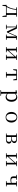

<svg xmlns="http://www.w3.org/2000/svg" viewBox="4084 -4656 831 9040"><g transform="rotate(90 4500.0 -135.5)"><path d="M323 -489 409 -478C393 -305 340 -146 261 -31H209L213 165H251L277 0H708L734 165H772L776 -31H682L680 -229V-288L682 -480L768 -489V-516H323ZM596 -31H307C334 -73 356 -120 374 -169C411 -266 434 -374 444 -484H596L598 -288V-229Z M1233 0H1353V-28L1268 -37V-223L1259 -485L1461 -44H1504L1697 -486L1693 -222L1691 -37L1607 -28V0H1854V-28L1773 -36L1771 -229V-288L1773 -480L1855 -489V-516H1680L1506 -123L1325 -516H1145V-489L1233 -478V-37L1143 -28V0Z M2560 -489 2644 -479V-447L2484 -266L2354 -119V-479L2440 -489V-516H2192V-489L2273 -480L2275 -288V-229L2273 -36L2192 -28V0H2440V-28L2354 -37V-73L2509 -249L2644 -402V-37L2560 -28V0H2805V-28L2724 -36L2722 -229V-288L2724 -480L2805 -489V-516H2560Z M3456 0H3635V-28L3543 -37L3541 -229V-288L3543 -484H3691L3724 -341H3760L3753 -516H3247L3240 -341H3276L3309 -484H3457L3459 -288V-229L3457 -37L3365 -28V0Z M4548 15C4677 15 4770 -92 4770 -263C4770 -427 4683 -531 4561 -531C4500 -531 4439 -506 4389 -446L4384 -520L4371 -528L4217 -488V-462L4306 -458C4308 -408 4309 -355 4309 -287V27L4307 224L4222 232V260H4489V232L4392 224L4390 27V-58C4438 -3 4494 15 4548 15ZM4392 -420C4442 -470 4485 -485 4529 -485C4620 -485 4682 -413 4682 -261C4682 -95 4611 -33 4524 -33C4475 -33 4435 -46 4392 -88Z M5499 15C5632 15 5749 -77 5749 -258C5749 -438 5628 -531 5499 -531C5371 -531 5250 -437 5250 -258C5250 -78 5367 15 5499 15ZM5499 -16C5400 -16 5339 -101 5339 -257C5339 -413 5400 -499 5499 -499C5598 -499 5659 -413 5659 -257C5659 -101 5598 -16 5499 -16Z M6345 0H6540C6688 0 6741 -67 6741 -137C6741 -210 6697 -259 6587 -272C6687 -289 6716 -338 6716 -392C6716 -467 6664 -516 6540 -516H6265V-489L6346 -480L6348 -288V-229L6346 -36L6265 -28V0ZM6431 -484H6517C6602 -484 6637 -450 6637 -387C6637 -317 6598 -284 6514 -284H6429ZM6429 -255H6517C6621 -255 6659 -210 6659 -140C6659 -71 6616 -31 6523 -31H6431L6429 -229Z M7560 -489 7644 -479V-447L7484 -266L7354 -119V-479L7440 -489V-516H7192V-489L7273 -480L7275 -288V-229L7273 -36L7192 -28V0H7440V-28L7354 -37V-73L7509 -249L7644 -402V-37L7560 -28V0H7805V-28L7724 -36L7722 -229V-288L7724 -480L7805 -489V-516H7560Z M8509 -489 8589 -480 8591 -288V-264C8550 -253 8515 -249 8473 -249C8388 -249 8363 -276 8363 -360L8365 -480L8446 -489V-516H8213V-489L8284 -480L8283 -362C8283 -258 8321 -211 8447 -211C8496 -211 8542 -220 8591 -235L8589 -36L8508 -28V0H8756V-28L8675 -36L8673 -229V-288L8675 -480L8756 -489V-516H8509Z"/></g></svg>

Font: Harano Aji Mincho K1
Style: Regular
Weight: 400
Foundry: Masamichi Hosoda
Version: HaranoAjiMinchoK1-Regular version 20230610;ttx 4.39.4